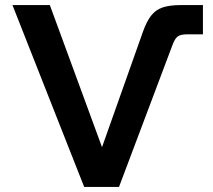

<svg xmlns="http://www.w3.org/2000/svg" viewBox="-20 -735 836 755"><path d="M311 0 29 -715H176L400 -105H363L542 -610Q557 -652 575 -674.5Q593 -697 620.5 -706Q648 -715 690 -715H778V-600H716Q691 -600 679.5 -592Q668 -584 659 -560L448 0Z"/></svg>

Font: Wix Madefor Display
Style: Bold
Weight: 700
Designer: Dalton Maag Ltd
Foundry: Dalton Maag Ltd
Version: Version 3.100